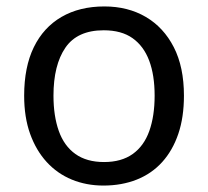

<svg xmlns="http://www.w3.org/2000/svg" viewBox="-20 -566 645 596"><path d="M551 -269Q551 -202 533.5 -150.5Q516 -99 483.5 -63Q451 -27 404.5 -8.5Q358 10 301 10Q248 10 203 -8.5Q158 -27 125 -63Q92 -99 73.5 -150.5Q55 -202 55 -269Q55 -358 85 -419.5Q115 -481 171 -513.5Q227 -546 304 -546Q377 -546 432.5 -513.5Q488 -481 519.5 -419.5Q551 -358 551 -269ZM146 -269Q146 -206 162.5 -159.5Q179 -113 214 -88Q249 -63 303 -63Q357 -63 392 -88Q427 -113 443.5 -159.5Q460 -206 460 -269Q460 -333 443 -378Q426 -423 391.5 -447.5Q357 -472 302 -472Q220 -472 183 -418Q146 -364 146 -269Z"/></svg>

Font: ukannada85
Style: Book
Weight: 400
Designer: Jelle Bosma - Monotype Design Team
Foundry: Monotype Imaging Inc.
Version: Version 2.003